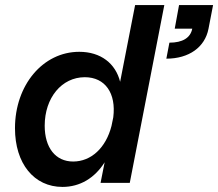

<svg xmlns="http://www.w3.org/2000/svg" viewBox="-20 -720 859 756"><path d="M647 -552 635 -489C724 -489 787 -534 801 -607L819 -700H685L668 -607H737C730 -571 699 -552 647 -552ZM226 16C295 16 353 -19 392 -81L376 0H491L627 -700H512L453 -398C435 -470 377 -516 292 -516C149 -516 39 -385 39 -215C39 -76 114 16 226 16ZM268 -84C199 -84 156 -138 156 -225C156 -335 223 -416 314 -416C394 -416 438 -353 426 -258L419 -224C397 -138 339 -84 268 -84Z"/></svg>

Font: Uncut Sans Semibold Italic
Style: Regular
Weight: 600
Italic angle: -11°
Designer: Kasper Nordkvist
Foundry: UNCUT.wtf
Version: Version 1.304;Glyphs 3.2 (3246)